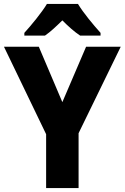

<svg xmlns="http://www.w3.org/2000/svg" viewBox="-20 -950 630 970"><path d="M374 -930H217C192 -888 137 -821 103 -784V-770H207C236 -790 262 -815 295 -847C327 -815 355 -790 385 -770H488V-784C451 -825 401 -885 374 -930ZM295 -434 176 -714H0L213 -272V0H377V-277L590 -714H415Z"/></svg>

Font: Noto Sans Lao SemiCondensed ExtraBold
Style: Regular
Weight: 800
Width: 4
Designer: Monotype Design Team
Foundry: Monotype Imaging Inc.
Version: Version 2.003